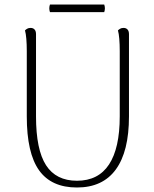

<svg xmlns="http://www.w3.org/2000/svg" viewBox="-20 -821 686 853"><path d="M553 -669V-304Q553 -148 494.5 -68Q436 12 322 12Q208 12 153.5 -64.5Q99 -141 99 -304V-594Q99 -624 97 -648Q95 -672 91 -686Q95 -690 101 -693.5Q107 -697 116 -697Q127 -697 133.5 -690Q140 -683 140 -669V-304Q140 -156 184.5 -87Q229 -18 322 -18Q417 -18 464.5 -90.5Q512 -163 512 -304V-594Q512 -624 510 -648Q508 -672 504 -686Q508 -690 514 -693.5Q520 -697 529 -697Q540 -697 546.5 -690Q553 -683 553 -669ZM202 -801H443Q449 -784 443 -767H202Q196 -784 202 -801Z"/></svg>

Font: Arima ExtraLight
Style: Regular
Weight: 250
Designer: Joana Correia and Natanael Gama
Foundry: NDISCOVER
Version: Version 1.101;gftools[0.9.23]